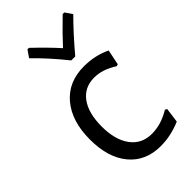

<svg xmlns="http://www.w3.org/2000/svg" viewBox="-218 -750 821 821"><g transform="rotate(-45 192.5 -340.0)"><path d="M368 -439C330.7 -457 289.7 -466 245 -466C182.3 -466 132.8 -444.5 96.5 -401.5C60.2 -358.5 42 -300 42 -226C42 -153.3 59.3 -96.2 94 -54.5C128.7 -12.8 176.3 8 237 8C277.7 8 318.3 -0.7 359 -18L368 -85L359 -90C322.3 -67.3 285 -56 247 -56C206.3 -56 174.5 -71.5 151.5 -102.5C128.5 -133.5 117 -176 117 -230C117 -284 128 -326 150 -356C172 -386 202.7 -401 242 -401C276 -401 310.3 -389.7 345 -367L354 -370ZM249 -522C292.3 -573.3 333 -618 371 -656L349 -688H339C296.3 -646.7 262.3 -612 237 -584C210.3 -614 176.3 -648.7 135 -688H126L104 -656C143.3 -618 183.7 -573.3 225 -522Z"/></g></svg>

Font: Alegreya Sans
Style: Regular
Weight: 400
Designer: Juan Pablo del Peral
Foundry: Huerta Tipografica
Version: Version 1.000;PS 001.000;hotconv 1.0.70;makeotf.lib2.5.58329